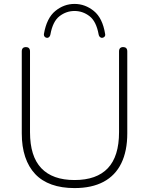

<svg xmlns="http://www.w3.org/2000/svg" viewBox="-20 -951 760 979"><path d="M360 8Q294 8 243.5 -10Q193 -28 159.5 -63.5Q126 -99 108.5 -151Q91 -203 91 -271V-689Q91 -700 96.5 -705.5Q102 -711 112 -711Q122 -711 127.5 -705.5Q133 -700 133 -689V-277Q133 -154 190.5 -93.5Q248 -33 360 -33Q473 -33 530 -93.5Q587 -154 587 -277V-689Q587 -700 592.5 -705.5Q598 -711 608 -711Q618 -711 623.5 -705.5Q629 -700 629 -689V-271Q629 -181 598.5 -118.5Q568 -56 508 -24Q448 8 360 8ZM220 -758Q213 -758 208 -763.5Q203 -769 204 -778Q218 -859 262 -895Q306 -931 360 -931Q414 -931 458.5 -895Q503 -859 516 -778Q518 -769 512.5 -763.5Q507 -758 500 -758Q497 -758 493 -760Q489 -762 486.5 -766Q484 -770 483 -775Q471 -842 436.5 -868.5Q402 -895 360 -895Q318 -895 283.5 -868.5Q249 -842 237 -775Q236 -770 233.5 -766Q231 -762 227.5 -760Q224 -758 220 -758Z"/></svg>

Font: Nunito ExtraLight ExtraLight
Style: Regular
Weight: 250
Version: Version 3.602